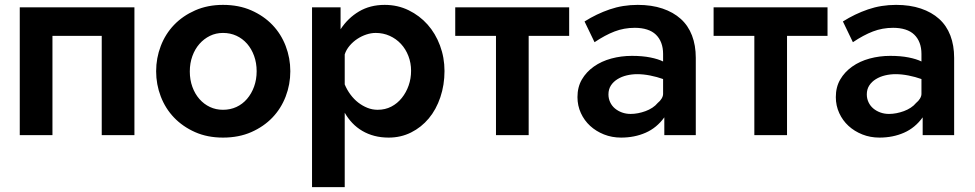

<svg xmlns="http://www.w3.org/2000/svg" viewBox="-20 -554 3995 787"><path d="M61 0V-524H531V0H397V-407H195V0Z M894 10Q830 10 779.5 -12.5Q729 -35 693.5 -72Q658 -109 639 -158.5Q620 -208 620 -262Q620 -316 639 -365.5Q658 -415 693.5 -452Q729 -489 780 -511.5Q831 -534 894 -534Q959 -534 1010 -511.5Q1061 -489 1096.5 -452Q1132 -415 1151 -365.5Q1170 -316 1170 -262Q1170 -208 1151 -158.5Q1132 -109 1096.5 -72Q1061 -35 1010 -12.5Q959 10 894 10ZM758 -261Q758 -227 768.5 -198Q779 -169 797.5 -148Q816 -127 840.5 -115.5Q865 -104 894 -104Q924 -104 949 -115.5Q974 -127 992.5 -148.5Q1011 -170 1021.5 -199Q1032 -228 1032 -262Q1032 -296 1021.5 -325Q1011 -354 992.5 -375Q974 -396 949 -407.5Q924 -419 894 -419Q865 -419 840.5 -407Q816 -395 797.5 -374Q779 -353 768.5 -324Q758 -295 758 -261Z M1573 10Q1542 10 1515 3Q1488 -4 1465 -17.5Q1442 -31 1424 -50Q1406 -69 1393 -92V213H1259V-524H1376V-434Q1406 -480 1451.5 -507Q1497 -534 1557 -534Q1610 -534 1655 -512Q1700 -490 1732.5 -453.5Q1765 -417 1783.5 -367.5Q1802 -318 1802 -263Q1802 -206 1785 -155.5Q1768 -105 1737.5 -68.5Q1707 -32 1665 -11Q1623 10 1573 10ZM1528 -104Q1559 -104 1584 -117Q1609 -130 1627 -152.5Q1645 -175 1655 -203.5Q1665 -232 1665 -264Q1665 -296 1654 -324.5Q1643 -353 1623.5 -374Q1604 -395 1577.5 -407Q1551 -419 1520 -419Q1501 -419 1481.5 -412.5Q1462 -406 1444.5 -394.5Q1427 -383 1413 -366.5Q1399 -350 1393 -331V-208Q1402 -186 1416.5 -166.5Q1431 -147 1448.5 -133.5Q1466 -120 1486 -112Q1506 -104 1528 -104Z M2013 0V-407H1846V-524H2313V-407H2147V0Z M2703 0V-73Q2672 -30 2626.5 -10Q2581 10 2526 10Q2488 10 2455.5 -3Q2423 -16 2399 -38Q2375 -60 2361 -90.5Q2347 -121 2347 -156Q2347 -197 2365 -228Q2383 -259 2414 -281Q2445 -303 2485.5 -314Q2526 -325 2570 -325Q2613 -325 2645.5 -318.5Q2678 -312 2698 -302V-333Q2698 -358 2690.5 -378Q2683 -398 2668.5 -412Q2654 -426 2632 -433Q2610 -440 2582 -440Q2538 -440 2499 -425Q2460 -410 2417 -381L2376 -466Q2425 -497 2479 -515.5Q2533 -534 2594 -534Q2651 -534 2695.5 -519Q2740 -504 2770.5 -476.5Q2801 -449 2816.5 -408.5Q2832 -368 2832 -317V0ZM2676 -132Q2686 -140 2692 -150Q2698 -160 2698 -169V-230Q2673 -239 2645 -244.5Q2617 -250 2592 -250Q2570 -250 2549 -245Q2528 -240 2511 -229.5Q2494 -219 2484 -203.5Q2474 -188 2474 -167Q2474 -150 2481 -135Q2488 -120 2500.5 -109.5Q2513 -99 2529.5 -93Q2546 -87 2565 -87Q2580 -87 2595.5 -90Q2611 -93 2626 -98.5Q2641 -104 2654 -112.5Q2667 -121 2676 -132Z M3072 0V-407H2905V-524H3372V-407H3206V0Z M3762 0V-73Q3731 -30 3685.5 -10Q3640 10 3585 10Q3547 10 3514.5 -3Q3482 -16 3458 -38Q3434 -60 3420 -90.5Q3406 -121 3406 -156Q3406 -197 3424 -228Q3442 -259 3473 -281Q3504 -303 3544.5 -314Q3585 -325 3629 -325Q3672 -325 3704.5 -318.5Q3737 -312 3757 -302V-333Q3757 -358 3749.5 -378Q3742 -398 3727.5 -412Q3713 -426 3691 -433Q3669 -440 3641 -440Q3597 -440 3558 -425Q3519 -410 3476 -381L3435 -466Q3484 -497 3538 -515.5Q3592 -534 3653 -534Q3710 -534 3754.5 -519Q3799 -504 3829.5 -476.5Q3860 -449 3875.5 -408.5Q3891 -368 3891 -317V0ZM3735 -132Q3745 -140 3751 -150Q3757 -160 3757 -169V-230Q3732 -239 3704 -244.5Q3676 -250 3651 -250Q3629 -250 3608 -245Q3587 -240 3570 -229.5Q3553 -219 3543 -203.5Q3533 -188 3533 -167Q3533 -150 3540 -135Q3547 -120 3559.5 -109.5Q3572 -99 3588.5 -93Q3605 -87 3624 -87Q3639 -87 3654.5 -90Q3670 -93 3685 -98.5Q3700 -104 3713 -112.5Q3726 -121 3735 -132Z"/></svg>

Font: Rising Sun
Style: Bold
Weight: 700
Designer: Matt McInerney, Pablo Impallari, Rodrigo Fuenzalida (Raleway font), Stephen Hutchings (Greek), Cristiano Sobral (main ch
Foundry: The Rising Sun Project Authors
Version: Version 4.327; ttfautohint (v1.8.4.7-5d5b-dirty)